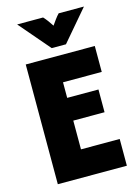

<svg xmlns="http://www.w3.org/2000/svg" viewBox="-124 -899 697 968"><g transform="rotate(-15 224.0 -415.5)"><path d="M54.2 0V-625H414.6V-489.6H212.5V-408.3H375.7V-289.6H212.5V-139.6H414.6V0ZM202.1 -670.8 64.6 -831.2H200Q211.1 -819.4 221.2 -805.6Q231.2 -791.7 240.3 -777.8Q250 -791.7 260.1 -805.6Q270.1 -819.4 281.2 -831.2H413.2L276.4 -670.8Z"/></g></svg>

Font: Afacad Flux ExtraBold
Style: Regular
Weight: 800
Designer: Kristian Moeller
Foundry: Dicotype
Version: Version 1.100